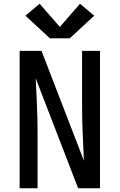

<svg xmlns="http://www.w3.org/2000/svg" viewBox="-20 -1007 640 1027"><path d="M85 0V-735H202L429 -147Q429 -152 428.5 -156.5Q428 -161 428 -165L423 -276Q421 -317 420 -358.5Q419 -400 419 -441V-735H515V0H398L171 -588Q171 -583 171.5 -578.5Q172 -574 172 -570L177 -459Q179 -418 180 -376.5Q181 -335 181 -294V0ZM247 -802 116 -923 192 -987 300 -863 408 -987 484 -923 353 -802Z"/></svg>

Font: Iosevka Curly Medium Extended
Style: Regular
Weight: 500
Width: 7
Monospace: yes
Designer: Belleve Invis
Foundry: Belleve Invis
Version: Version 11.1.0; ttfautohint (v1.8.3)